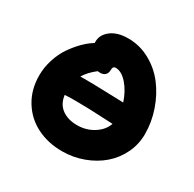

<svg xmlns="http://www.w3.org/2000/svg" viewBox="-157 -879 1070 1057"><g transform="rotate(30 378.0 -350.5)"><path d="M361.8 9.8Q272.5 9.8 200.9 -26.1Q129.4 -62 87.2 -130.9Q44.9 -199.7 44.9 -290Q44.9 -341.8 61.3 -392.1Q77.6 -442.4 104.2 -481Q130.9 -519.5 160.4 -548.8Q189.9 -578.1 220.2 -596.2V-606Q220.2 -649.4 260.5 -680.2Q300.8 -710.9 369.1 -710.9Q441.9 -710.9 506.6 -675.5Q571.3 -640.1 615.5 -582.3Q659.7 -524.4 685.3 -450.4Q710.9 -376.5 710.9 -299.8Q710.9 -234.9 682.9 -177Q654.8 -119.1 607.4 -78.4Q560.1 -37.6 495.8 -13.9Q431.6 9.8 361.8 9.8ZM329.1 -469.2Q317.9 -469.2 312 -470.2Q266.6 -435.1 244.1 -397Q308.1 -398.4 520 -391.1Q500 -452.6 463.4 -494.4Q426.8 -536.1 389.2 -536.1Q371.1 -536.1 371.1 -512.2Q371.1 -491.7 359.9 -480.5Q348.6 -469.2 329.1 -469.2ZM361.8 -155.8Q419.4 -155.8 465.8 -185.1Q512.2 -214.4 527.8 -259.8Q511.7 -260.3 455.6 -263.2Q399.4 -266.1 378.7 -266.6Q357.9 -267.1 299.6 -268.1Q241.2 -269 220.2 -266.1Q227.1 -211.4 265.4 -183.6Q303.7 -155.8 361.8 -155.8Z"/></g></svg>

Font: Shantell Sans Normal
Style: Regular
Weight: 800
Designer: Stephen Nixon, Anya Danilova, Shantell Martin
Foundry: Arrow Type
Version: Version 1.006;[559af2be0]